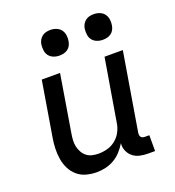

<svg xmlns="http://www.w3.org/2000/svg" viewBox="-135 -844 870 957"><g transform="rotate(-20 300.0 -365.0)"><path d="M216 8Q187 8 160 0.5Q133 -7 113 -24.5Q93 -42 81 -66Q69 -90 64.5 -117.5Q60 -145 61 -173.5Q62 -202 67 -231L115 -520H212L162 -217Q159 -200 158 -182.5Q157 -165 160.5 -149Q164 -133 172 -118.5Q180 -104 192.5 -94Q205 -84 221.5 -80Q238 -76 255 -76Q279 -76 303 -82.5Q327 -89 347 -105.5Q367 -122 378.5 -145Q390 -168 393 -192L448 -520H545L476 -106Q475 -100 476 -94Q477 -88 480.5 -83.5Q484 -79 489.5 -77.5Q495 -76 501 -76H524V8H487Q465 8 444.5 3.5Q424 -1 408 -13.5Q392 -26 383.5 -45.5Q375 -65 377 -87Q364 -65 347 -46.5Q330 -28 308.5 -15.5Q287 -3 263 2.5Q239 8 216 8ZM469 -602Q453 -602 438 -608Q423 -614 414 -626Q405 -638 403 -654Q401 -670 403 -686Q405 -698 411 -708.5Q417 -719 426.5 -726Q436 -733 447 -735.5Q458 -738 470 -738Q486 -738 501 -732Q516 -726 525 -714Q534 -702 536.5 -686Q539 -670 536 -654Q534 -642 528.5 -631.5Q523 -621 513 -614Q503 -607 492 -604.5Q481 -602 469 -602ZM239 -602Q223 -602 208 -608Q193 -614 184 -626Q175 -638 173 -654Q171 -670 173 -686Q175 -698 181 -708.5Q187 -719 196.5 -726Q206 -733 217 -735.5Q228 -738 240 -738Q256 -738 271 -732Q286 -726 295 -714Q304 -702 306.5 -686Q309 -670 306 -654Q304 -642 298.5 -631.5Q293 -621 283 -614Q273 -607 262 -604.5Q251 -602 239 -602Z"/></g></svg>

Font: Iosevka Medium Extended
Style: Italic
Weight: 500
Width: 7
Italic angle: -9°
Monospace: yes
Designer: Belleve Invis
Foundry: Belleve Invis
Version: Version 32.5.0; ttfautohint (v1.8.4)